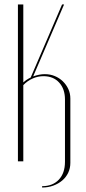

<svg xmlns="http://www.w3.org/2000/svg" viewBox="-20 -720 384 857"><path d="M84 -700V-352Q98 -365 117 -374L257 -700H266L128 -379Q156 -389 180 -389Q204 -389 224.5 -380.5Q245 -372 260.5 -357Q276 -342 285 -322.5Q294 -303 294 -280V7Q294 31 284.5 51Q275 71 258 85.5Q241 100 218 108.5Q195 117 168 117V111Q215 111 242.5 82Q270 53 270 2V-276Q270 -323 244 -351.5Q218 -380 174 -380Q149 -380 125.5 -369.5Q102 -359 84 -340V0H60V-700Z"/></svg>

Font: Moniqa Thin Display
Style: Regular
Weight: 100
Designer: Rajesh Rajput
Foundry: Rajesh Rajput
Version: Version 1.000